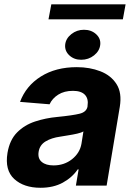

<svg xmlns="http://www.w3.org/2000/svg" viewBox="-20 -866 620 896"><path d="M169 10.3Q91.3 10.3 46.5 -30.7Q1.8 -71.7 14.9 -152.3Q25.2 -213.1 59.7 -247.9Q94.1 -282.7 143.6 -299Q193.2 -315.3 247.9 -320.3Q319.6 -327.4 351.7 -335.4Q383.9 -343.4 388.5 -369.3V-371.4Q393.8 -405.2 376.2 -423.7Q358.7 -442.1 320.3 -442.1Q279.8 -442.1 251.8 -424.4Q223.7 -406.6 211.3 -379.3L73.5 -390.6Q101.2 -465.2 170.6 -508.9Q240.1 -552.6 338.4 -552.6Q398.8 -552.6 448.3 -533.4Q497.9 -514.2 523.8 -473.5Q549.7 -432.9 539.1 -367.9L477.6 0H334.2L346.9 -75.6H342.7Q316.8 -37.6 273.1 -13.7Q229.4 10.3 169 10.3ZM229.8 -94.1Q279.5 -94.1 316.1 -123Q352.6 -152 360.1 -195L369.3 -252.8Q359.7 -246.8 340.2 -242.4Q320.7 -237.9 299.2 -234.6Q277.7 -231.2 261 -228.3Q220.2 -222.7 192.6 -206Q165.1 -189.3 160.2 -157.3Q155.5 -126.4 174.9 -110.3Q194.2 -94.1 229.8 -94.1ZM359 -587.1Q325.6 -587.1 303.6 -607.6Q281.6 -628.1 284.1 -657.1Q286.9 -686 312.7 -706.6Q338.4 -727.1 371.8 -727.1Q405.9 -727.1 428.4 -706.6Q451 -686 447.8 -657.1Q444.6 -628.1 418.9 -607.6Q393.1 -587.1 359 -587.1ZM566.1 -845.9 553.3 -775.7H206.3L219.5 -845.9Z"/></svg>

Font: Inter UI
Style: Bold Italic
Weight: 700
Italic angle: 9.39999°
Designer: Rasmus Andersson
Foundry: rsms
Version: 3.2;8d6f07862